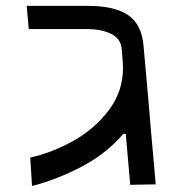

<svg xmlns="http://www.w3.org/2000/svg" viewBox="-20 -629 640 654"><path d="M399 -398Q399 -405.5 398 -420.5L394.5 -463Q391.5 -497 358.8 -513.5Q326 -530 274.5 -530H78L71 -609H279Q370 -609 416.5 -577.5Q463 -546 469 -472L485.5 -288Q492 -204.5 510.5 -1L423.5 0.5L408.5 -172.5L400.5 -173.5Q342.5 -105.5 257.5 -61Q172.5 -16.5 89 4.5L83 -92.5Q157 -108.5 229.5 -149Q302 -189.5 350.5 -253.5Q399 -317.5 399 -398Z"/></svg>

Font: JuliaMono
Style: Italic
Weight: 400
Italic angle: -9°
Monospace: yes
Designer: cormullion
Foundry: corm
Version: Version 0.057; ttfautohint (v1.8.4)